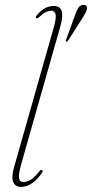

<svg xmlns="http://www.w3.org/2000/svg" viewBox="-20 -743 370 771"><path d="M223 -639.5 65.5 -85Q54 -44.5 56.2 -28.2Q58.5 -12 74.5 -12Q87 -12 102.5 -20.8Q118 -29.5 138 -55Q144 -63 149 -60Q154 -57 148 -48Q109 7.5 64.5 7.5Q41 7.5 33 -12Q25 -31.5 37 -73.5L196 -633.5Q206.5 -670.5 203.2 -685.2Q200 -700 185 -700Q176 -700 164.8 -694.8Q153.5 -689.5 138.5 -675.5Q129 -667 125 -670.5Q121 -674 128 -682Q158.5 -719 196 -719Q245.5 -719 223 -639.5ZM279 -676.5Q286.5 -697.5 293 -709.2Q299.5 -721 312 -723Q320 -724.5 325 -720.8Q330 -717 329.5 -709.5Q329 -702 324 -692.5Q319 -683 312.5 -672.5L253.5 -580Q250 -575 246.5 -575.5Q242.5 -576 245.5 -583.5Z"/></svg>

Font: Fraunces 144pt Soft Thin
Style: Italic
Weight: 100
Italic angle: -16°
Version: Version 1.000;[0bf87f6ff]